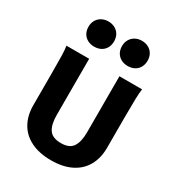

<svg xmlns="http://www.w3.org/2000/svg" viewBox="-230 -1144 1204 1301"><g transform="rotate(30 372.0 -493.0)"><path d="M654.3 -500.5V-251.5Q654.3 -171.4 621.3 -112.1Q588.4 -52.7 523.9 -20.3Q459.5 12.2 367.2 12.2Q273.9 12.2 208.7 -20.3Q143.6 -52.7 110.4 -112.1Q77.1 -171.4 77.1 -251.5V-500.5Q77.1 -587.4 75.9 -637Q74.7 -686.5 69.8 -712.9H247.6V-273.4Q247.6 -199.2 273.7 -160.6Q299.8 -122.1 367.2 -122.1Q432.6 -122.1 458.5 -160.9Q484.4 -199.7 484.4 -273.4V-712.9H661.6Q657.2 -685.5 655.8 -635.7Q654.3 -585.9 654.3 -500.5ZM497.1 -997.6Q525.9 -997.6 548.8 -985.4Q571.8 -973.1 584.5 -950.7Q597.2 -928.2 597.2 -899.4Q597.2 -869.6 584.5 -847.2Q571.8 -824.7 549.1 -812.7Q526.4 -800.8 497.1 -800.8Q468.3 -800.8 445.3 -813Q422.4 -825.2 409.7 -847.4Q397 -869.6 397 -899.4Q397 -928.2 409.9 -950.4Q422.9 -972.7 445.6 -985.1Q468.3 -997.6 497.1 -997.6ZM234.9 -997.6Q263.7 -997.6 286.6 -985.4Q309.6 -973.1 322.3 -950.7Q335 -928.2 335 -899.4Q335 -869.6 322.3 -847.2Q309.6 -824.7 286.9 -812.7Q264.2 -800.8 234.9 -800.8Q206.1 -800.8 183.1 -813Q160.2 -825.2 147.5 -847.4Q134.8 -869.6 134.8 -899.4Q134.8 -928.2 147.7 -950.4Q160.6 -972.7 183.3 -985.1Q206.1 -997.6 234.9 -997.6Z"/></g></svg>

Font: Lesson One Extra
Style: Regular
Weight: 800
Designer: But Ko, Victor Gaultney, Annie Olsen, Julie Remington, Don Collingsworth, Eric Hays, Becca Hirsbrunner
Version: Version 1.100